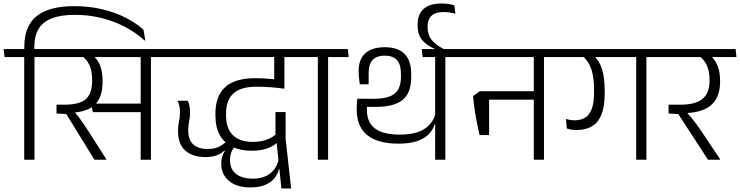

<svg xmlns="http://www.w3.org/2000/svg" viewBox="-40 -910 4216 1094"><path d="M156.5 0V-600.5H98V0ZM273.5 -585 269 -630.5H-19.5L-14 -585ZM383.5 -875Q239.5 -875 169 -818.2Q98.5 -761.5 98.5 -644V-619.5H155.5V-641.5Q155.5 -704.5 180 -745.2Q204.5 -786 255.8 -805.8Q307 -825.5 387 -825.5Q463.5 -825.5 534.8 -808.2Q606 -791 669 -758.5Q732 -726 784.5 -679L788 -680L777.5 -741Q732.5 -781 671.8 -811.2Q611 -841.5 538 -858.2Q465 -875 383.5 -875Z M820 -600.5H761.5V0H820ZM704.5 -585H937.5L932.5 -630.5H700ZM885 -585 881 -630.5H235.5L240.5 -585ZM478 -319.5 489.5 -271H775.5V-319.5ZM565.5 0V-3L469.5 -153.5Q451 -182.5 437.2 -203Q423.5 -223.5 410 -241.2Q396.5 -259 379.5 -278.5V-301L282 -313.5V-263L337.5 -260.5L498 0ZM486.5 -596H421Q454 -573.5 469.5 -539.2Q485 -505 485 -455V-451Q485 -375.5 448.2 -344.5Q411.5 -313.5 326.5 -313.5H282L316 -266.5L350 -267Q453.5 -269 499 -311.5Q544.5 -354 544.5 -444V-450Q544.5 -502 530 -538Q515.5 -574 486.5 -596Z M904.5 -585H1694.5L1689.5 -630.5H900ZM1522.5 -423.5 1580.5 -405.5V-601.5H1522.5ZM1587.5 -271.5H1529.5V-115L1535 -108L1563.5 164H1619L1587.5 -117.5ZM1400.5 -101.5Q1326.5 -101.5 1287.2 -139.5Q1248 -177.5 1248 -252.5V-262.5Q1248 -338.5 1289.8 -377.2Q1331.5 -416 1422.5 -416Q1460.5 -416 1499.2 -413.2Q1538 -410.5 1580.5 -404.5V-450.5Q1538.5 -457 1497.8 -460.8Q1457 -464.5 1416.5 -464.5Q1298 -464.5 1242.8 -413.5Q1187.5 -362.5 1187.5 -263V-251Q1187.5 -185 1212.2 -140.5Q1237 -96 1283.5 -73.5Q1330 -51 1395.5 -51Q1445 -51 1482.2 -64.5Q1519.5 -78 1543 -100.5L1533.5 -146Q1509.5 -124 1475.8 -112.8Q1442 -101.5 1400.5 -101.5ZM1029.5 -336H971.5Q979 -320.5 982.2 -305Q985.5 -289.5 985.5 -271.5Q985.5 -243.5 980 -219Q974.5 -194.5 974.5 -162Q974.5 -88 1016.5 -51.5Q1058.5 -15 1130.5 -15Q1167.5 -15 1194.5 -24.8Q1221.5 -34.5 1238 -51.5L1241 -49Q1230.5 -33.5 1225.5 -15.8Q1220.5 2 1220.5 21Q1220.5 84 1264.8 121Q1309 158 1387 158Q1435.5 158 1469.2 144.2Q1503 130.5 1523 106.2Q1543 82 1550 51L1559 50.5L1549.5 -11Q1540.5 44.5 1502.2 76.2Q1464 108 1399 108Q1339.5 108 1305 80.8Q1270.5 53.5 1270.5 3.5Q1270.5 -19.5 1276.5 -38.2Q1282.5 -57 1298 -75L1255 -109Q1233 -85.5 1206.5 -73.2Q1180 -61 1141.5 -61Q1090 -61 1061.2 -87Q1032.5 -113 1032.5 -166.5Q1032.5 -196 1037.8 -219.8Q1043 -243.5 1043 -269.5Q1043 -287.5 1040 -304.2Q1037 -321 1029.5 -336ZM1466 -585H1679L1674.5 -630.5H1461ZM1580.5 -600.5H1524V-481H1580.5Z M1829.5 0V-600.5H1771V0ZM1946.5 -585 1942 -630.5H1653.5L1659 -585Z M2497.5 -600.5H2439.5V0H2497.5ZM2382.5 -585H2615L2610 -630.5H2377.5ZM2363 -630.5 2368 -585H2564.5L2559 -630.5ZM2010 -430H2060.5V-492.5Q2060.5 -544.5 2083.5 -568.8Q2106.5 -593 2152.5 -593Q2198.5 -593 2221.5 -568.2Q2244.5 -543.5 2244.5 -488V-472Q2244.5 -428 2229 -400.5Q2213.5 -373 2178.8 -360Q2144 -347 2087 -347L1995.5 -347.5L2019 -301H2101Q2206.5 -301 2254.8 -341.2Q2303 -381.5 2303 -468.5V-488.5Q2303 -565 2265 -603Q2227 -641 2153 -641Q2079 -641 2041.2 -606.2Q2003.5 -571.5 2003.5 -505Q2003.5 -489.5 2005 -471Q2006.5 -452.5 2010 -430ZM1992.5 -290V-286Q1992.5 -188.5 2052.5 -140Q2112.5 -91.5 2231 -91.5Q2293 -91.5 2335 -105.5Q2377 -119.5 2402 -144.5Q2427 -169.5 2437.5 -203H2444.5L2441 -261.5Q2425 -204 2375.5 -173.5Q2326 -143 2237.5 -143Q2144 -143 2097.2 -177.5Q2050.5 -212 2050.5 -285V-333L1995.5 -347.5Q1994.5 -332 1993.5 -317.5Q1992.5 -303 1992.5 -290Z M2492 -622.5V-628.5Q2441 -655 2418.8 -683.5Q2396.5 -712 2396.5 -753.5V-759.5Q2396.5 -800 2419.2 -820.8Q2442 -841.5 2485.5 -841.5Q2503 -841.5 2519.5 -839.2Q2536 -837 2555 -832L2548.5 -880Q2532.5 -885 2513.5 -887.5Q2494.5 -890 2473.5 -890Q2407.5 -890 2373.5 -859Q2339.5 -828 2339.5 -770.5V-764.5Q2339.5 -714 2364.5 -682.8Q2389.5 -651.5 2438 -631V-622.5Z M3059.5 -600.5H3001.5V0H3059.5ZM2944.5 -585H3177L3172 -630.5H2939.5ZM3126 -585 3121 -630.5H2578L2582.5 -585ZM3025 -390.5H2722V-342H3025ZM2692.5 -140.5H2747V-390.5H2693.5L2655.5 -362.5Q2659.5 -319 2664.8 -283.5Q2670 -248 2676.8 -213.8Q2683.5 -179.5 2692.5 -140.5Z M3643 -600.5H3585V0H3643ZM3528 -585H3761L3756 -630.5H3523.5ZM3145 -585H3722L3717.5 -630.5H3140.5ZM3342.5 -592.5H3277Q3314 -562.5 3329.5 -515.5Q3345 -468.5 3345 -397V-384Q3345 -324.5 3331.8 -289.5Q3318.5 -254.5 3293.8 -239.5Q3269 -224.5 3233.5 -224.5Q3220 -224.5 3208.2 -226.5Q3196.5 -228.5 3185 -232.5L3189.5 -178.5Q3200.5 -173.5 3215 -171.2Q3229.5 -169 3245.5 -169Q3296.5 -169 3332.2 -189.8Q3368 -210.5 3386.8 -256.5Q3405.5 -302.5 3405.5 -378.5V-392.5Q3405.5 -467 3390.2 -516Q3375 -565 3342.5 -592.5Z M4156 -585 4151.5 -630.5H3723L3727.5 -585ZM4063 0V-3L3959 -158.5Q3943 -182.5 3929 -201.5Q3915 -220.5 3900 -238.8Q3885 -257 3866.5 -277.5V-295.5L3769.5 -313.5V-263L3825 -260L3994 0ZM4004.5 -596H3938.5Q3970.5 -573.5 3986.8 -539.2Q4003 -505 4003 -455.5V-450Q4003 -380.5 3963.2 -347Q3923.5 -313.5 3837.5 -313.5H3769.5L3814 -265H3851.5Q3961 -266.5 4012 -311.2Q4063 -356 4063 -445V-451.5Q4063 -501.5 4047.5 -538Q4032 -574.5 4004.5 -596Z"/></svg>

Font: Anek Devanagari Light
Style: Regular
Weight: 300
Designer: Kailash Malviya (Devanagari) & Yesha Goshar (Latin)
Foundry: Ek Type
Version: Version 1.003